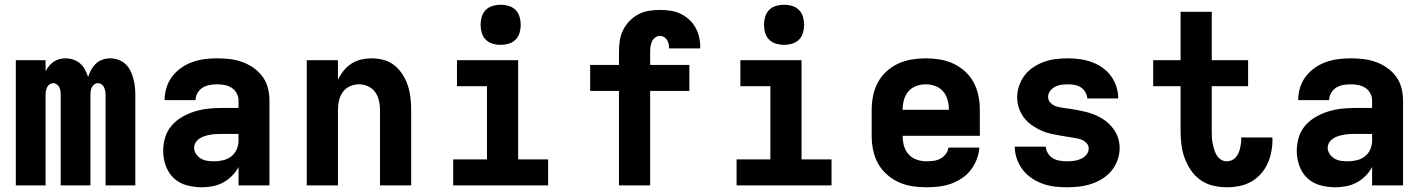

<svg xmlns="http://www.w3.org/2000/svg" viewBox="-20 -785 6040 813"><path d="M47 0V-530H173V-483Q179 -495 187.5 -505.5Q196 -516 207 -523.5Q218 -531 231 -534.5Q244 -538 257 -538Q274 -538 290.5 -532.5Q307 -527 319.5 -516Q332 -505 340 -490Q348 -475 353 -459Q358 -475 366 -489.5Q374 -504 386 -515.5Q398 -527 414 -532.5Q430 -538 447 -538Q464 -538 481 -532Q498 -526 511 -514Q524 -502 532 -486Q540 -470 544.5 -453Q549 -436 551 -418.5Q553 -401 553 -384V0H427V-384Q427 -392 425.5 -400Q424 -408 420.5 -415.5Q417 -423 410 -428Q403 -433 395 -433Q387 -433 380 -428Q373 -423 369 -415.5Q365 -408 364 -400Q363 -392 363 -384V0H237V-384Q237 -392 236 -400Q235 -408 231 -415.5Q227 -423 220 -428Q213 -433 205 -433Q197 -433 190 -428Q183 -423 179.5 -415.5Q176 -408 174.5 -400Q173 -392 173 -384V0Z M834 8Q802 8 770.5 -0.5Q739 -9 716 -30.5Q693 -52 682 -83Q671 -114 671 -146Q671 -175 679.5 -203.5Q688 -232 707.5 -254Q727 -276 752.5 -290.5Q778 -305 806 -313.5Q834 -322 863.5 -325Q893 -328 922 -328H990V-360Q990 -376 982 -390.5Q974 -405 960.5 -413.5Q947 -422 931 -425Q915 -428 898 -428Q883 -428 867 -425Q851 -422 838 -414Q825 -406 816.5 -391.5Q808 -377 808 -361H677Q677 -361 677 -361Q677 -361 677 -362Q677 -388 685 -414Q693 -440 709 -461Q725 -482 747 -497.5Q769 -513 794 -522Q819 -531 845.5 -534.5Q872 -538 898 -538Q925 -538 952 -535Q979 -532 1004.5 -523Q1030 -514 1052.5 -498.5Q1075 -483 1091 -461.5Q1107 -440 1114 -413.5Q1121 -387 1121 -360V0H990V-78Q979 -57 962 -40Q945 -23 924.5 -12Q904 -1 880.5 3.5Q857 8 834 8ZM887 -102Q906 -102 925 -106.5Q944 -111 959 -122.5Q974 -134 982 -152Q990 -170 990 -189V-218H922Q910 -218 897.5 -217.5Q885 -217 873 -215Q861 -213 849 -209.5Q837 -206 826.5 -199.5Q816 -193 809 -182.5Q802 -172 802 -159Q802 -145 810.5 -132.5Q819 -120 831.5 -113Q844 -106 858.5 -104Q873 -102 887 -102Z M1279 0V-530H1411V-447Q1421 -468 1435 -485.5Q1449 -503 1468 -515.5Q1487 -528 1509.5 -533Q1532 -538 1554 -538Q1580 -538 1605.5 -531Q1631 -524 1651 -507.5Q1671 -491 1685 -469Q1699 -447 1707 -422.5Q1715 -398 1718 -372Q1721 -346 1721 -320V0H1589V-320Q1589 -340 1584.5 -359.5Q1580 -379 1568.5 -395Q1557 -411 1538.5 -419.5Q1520 -428 1500 -428Q1480 -428 1461.5 -419.5Q1443 -411 1431.5 -395Q1420 -379 1415.5 -359.5Q1411 -340 1411 -320V0Z M1899 0V-110H2042V-420H1915V-530H2174V-110H2301V0ZM2100 -595Q2083 -595 2066 -600Q2049 -605 2037 -617Q2025 -629 2020 -646Q2015 -663 2015 -680Q2015 -697 2020 -714Q2025 -731 2037 -743Q2049 -755 2066 -760Q2083 -765 2100 -765Q2117 -765 2134 -760Q2151 -755 2163 -743Q2175 -731 2180 -714Q2185 -697 2185 -680Q2185 -663 2180 -646Q2175 -629 2163 -617Q2151 -605 2134 -600Q2117 -595 2100 -595Z M2601 0V-400H2479V-510H2601V-567Q2601 -590 2604.5 -613.5Q2608 -637 2618.5 -658Q2629 -679 2645.5 -696Q2662 -713 2682.5 -724Q2703 -735 2726.5 -739Q2750 -743 2774 -743Q2795 -743 2817 -740Q2839 -737 2859 -728Q2879 -719 2895.5 -704.5Q2912 -690 2923 -671.5Q2934 -653 2939.5 -631.5Q2945 -610 2945 -588Q2945 -586 2945 -584Q2945 -582 2945 -580H2813Q2813 -580 2813 -581Q2813 -582 2813 -582Q2813 -591 2811 -600Q2809 -609 2804 -616.5Q2799 -624 2791 -628.5Q2783 -633 2774 -633Q2763 -633 2754 -626Q2745 -619 2740.5 -609Q2736 -599 2734.5 -588.5Q2733 -578 2733 -567V-510H2899V-400H2733V0Z M3099 0V-110H3242V-420H3115V-530H3374V-110H3501V0ZM3300 -595Q3283 -595 3266 -600Q3249 -605 3237 -617Q3225 -629 3220 -646Q3215 -663 3215 -680Q3215 -697 3220 -714Q3225 -731 3237 -743Q3249 -755 3266 -760Q3283 -765 3300 -765Q3317 -765 3334 -760Q3351 -755 3363 -743Q3375 -731 3380 -714Q3385 -697 3385 -680Q3385 -663 3380 -646Q3375 -629 3363 -617Q3351 -605 3334 -600Q3317 -595 3300 -595Z M3903 8Q3873 8 3843 3.5Q3813 -1 3785.5 -13.5Q3758 -26 3735 -46.5Q3712 -67 3697.5 -93.5Q3683 -120 3677 -150Q3671 -180 3671 -210V-320Q3671 -350 3677 -379.5Q3683 -409 3697 -435.5Q3711 -462 3733.5 -482.5Q3756 -503 3783 -515.5Q3810 -528 3840 -533Q3870 -538 3900 -538Q3930 -538 3960 -533Q3990 -528 4017 -515.5Q4044 -503 4066.5 -482.5Q4089 -462 4103 -435.5Q4117 -409 4123 -379.5Q4129 -350 4129 -320V-210H4074H3802Q3802 -189 3807.5 -168.5Q3813 -148 3827 -132Q3841 -116 3861.5 -109Q3882 -102 3903 -102Q3918 -102 3933 -104Q3948 -106 3961.5 -113Q3975 -120 3984.5 -132.5Q3994 -145 3996 -160H4127Q4125 -134 4115.5 -109.5Q4106 -85 4090 -64.5Q4074 -44 4052 -29.5Q4030 -15 4005.5 -6.5Q3981 2 3955 5Q3929 8 3903 8ZM3802 -320H3998Q3998 -341 3992.5 -361.5Q3987 -382 3974 -397.5Q3961 -413 3941 -420.5Q3921 -428 3900 -428Q3879 -428 3859 -420.5Q3839 -413 3826 -397.5Q3813 -382 3807.5 -361.5Q3802 -341 3802 -320Z M4498 8Q4472 8 4446 5Q4420 2 4395 -7Q4370 -16 4348 -31Q4326 -46 4310 -67Q4294 -88 4285.5 -113Q4277 -138 4277 -164H4408Q4409 -149 4417.5 -135.5Q4426 -122 4439 -114.5Q4452 -107 4467.5 -104.5Q4483 -102 4498 -102Q4513 -102 4528 -104Q4543 -106 4556.5 -112Q4570 -118 4580 -129.5Q4590 -141 4590 -156Q4590 -171 4578.5 -181.5Q4567 -192 4553 -196Q4539 -200 4524.5 -202Q4510 -204 4495.5 -206.5Q4481 -209 4466.5 -211.5Q4452 -214 4437.5 -217Q4423 -220 4409 -224.5Q4395 -229 4382 -235.5Q4369 -242 4356.5 -250Q4344 -258 4333 -268Q4322 -278 4313.5 -290Q4305 -302 4299 -315.5Q4293 -329 4290 -343.5Q4287 -358 4287 -372Q4287 -398 4295.5 -422.5Q4304 -447 4319.5 -467Q4335 -487 4356.5 -501Q4378 -515 4402 -523.5Q4426 -532 4451 -535Q4476 -538 4502 -538Q4527 -538 4552.5 -534.5Q4578 -531 4602 -522.5Q4626 -514 4647.5 -499Q4669 -484 4684 -463.5Q4699 -443 4707 -418.5Q4715 -394 4715 -368H4584Q4583 -382 4575.5 -395Q4568 -408 4556 -415.5Q4544 -423 4530 -425.5Q4516 -428 4502 -428Q4488 -428 4474 -426Q4460 -424 4447.5 -417.5Q4435 -411 4426.5 -399.5Q4418 -388 4418 -374Q4418 -360 4429 -349Q4440 -338 4454.5 -334Q4469 -330 4483.5 -328Q4498 -326 4512.5 -324Q4527 -322 4541.5 -319Q4556 -316 4570 -313Q4584 -310 4598 -305.5Q4612 -301 4625.5 -294.5Q4639 -288 4651.5 -280Q4664 -272 4674.5 -262Q4685 -252 4694 -240Q4703 -228 4709 -215Q4715 -202 4718 -187.5Q4721 -173 4721 -158Q4721 -132 4712 -107Q4703 -82 4686.5 -62Q4670 -42 4647.5 -28Q4625 -14 4600.5 -6Q4576 2 4550 5Q4524 8 4498 8Z M5174 8Q5145 8 5116 1Q5087 -6 5063 -23Q5039 -40 5022.5 -64.5Q5006 -89 4996 -116.5Q4986 -144 4982.5 -173.5Q4979 -203 4979 -232V-420H4863V-530H4979V-735H5111V-530H5265V-420H5111V-232Q5111 -219 5111.5 -205.5Q5112 -192 5114.5 -179Q5117 -166 5121 -153Q5125 -140 5131.5 -128.5Q5138 -117 5149.5 -109.5Q5161 -102 5174 -102Q5185 -102 5195 -106Q5205 -110 5212 -118Q5219 -126 5223.5 -135.5Q5228 -145 5230.5 -155.5Q5233 -166 5234.5 -176.5Q5236 -187 5236 -197Q5236 -199 5235.5 -200Q5235 -201 5235 -203H5367Q5368 -200 5368 -197Q5368 -194 5368 -191Q5368 -165 5362.5 -139Q5357 -113 5346 -89.5Q5335 -66 5317 -46.5Q5299 -27 5276 -14.5Q5253 -2 5227 3Q5201 8 5174 8Z M5634 8Q5602 8 5570.5 -0.5Q5539 -9 5516 -30.5Q5493 -52 5482 -83Q5471 -114 5471 -146Q5471 -175 5479.5 -203.5Q5488 -232 5507.5 -254Q5527 -276 5552.5 -290.5Q5578 -305 5606 -313.5Q5634 -322 5663.5 -325Q5693 -328 5722 -328H5790V-360Q5790 -376 5782 -390.5Q5774 -405 5760.5 -413.5Q5747 -422 5731 -425Q5715 -428 5698 -428Q5683 -428 5667 -425Q5651 -422 5638 -414Q5625 -406 5616.5 -391.5Q5608 -377 5608 -361H5477Q5477 -361 5477 -361Q5477 -361 5477 -362Q5477 -388 5485 -414Q5493 -440 5509 -461Q5525 -482 5547 -497.5Q5569 -513 5594 -522Q5619 -531 5645.5 -534.5Q5672 -538 5698 -538Q5725 -538 5752 -535Q5779 -532 5804.5 -523Q5830 -514 5852.5 -498.5Q5875 -483 5891 -461.5Q5907 -440 5914 -413.5Q5921 -387 5921 -360V0H5790V-78Q5779 -57 5762 -40Q5745 -23 5724.5 -12Q5704 -1 5680.5 3.5Q5657 8 5634 8ZM5687 -102Q5706 -102 5725 -106.5Q5744 -111 5759 -122.5Q5774 -134 5782 -152Q5790 -170 5790 -189V-218H5722Q5710 -218 5697.5 -217.5Q5685 -217 5673 -215Q5661 -213 5649 -209.5Q5637 -206 5626.5 -199.5Q5616 -193 5609 -182.5Q5602 -172 5602 -159Q5602 -145 5610.5 -132.5Q5619 -120 5631.5 -113Q5644 -106 5658.5 -104Q5673 -102 5687 -102Z"/></svg>

Font: Iosevka Curly XBdEx
Style: Regular
Weight: 800
Width: 7
Monospace: yes
Designer: Belleve Invis
Foundry: Belleve Invis
Version: Version 11.1.0; ttfautohint (v1.8.3)